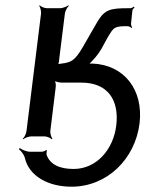

<svg xmlns="http://www.w3.org/2000/svg" viewBox="-20 -515 583 725"><path d="M328 -285C345 -302 360 -323 372 -347C389 -379 401 -399 409 -406C417 -413 430 -416 449 -416H461C467 -416 475 -412 477 -409L479 -411C477 -414 474 -422 475 -428L480 -476C481 -480 486 -485 488 -487L485 -490C483 -488 477 -484 473 -484H464C397 -484 376 -479 349 -435L292 -336C278 -312 266 -296 254 -288C245 -281 231 -277 213 -275C208 -275 198 -273 194 -270L197 -267C200 -270 203 -281 203 -287L225 -464C226 -473 234 -488 240 -493L238 -495C232 -490 216 -484 207 -484H157C148 -484 134 -490 130 -495L128 -493C132 -488 136 -473 135 -464L80 -20C79 -11 72 4 66 9L68 11C73 6 89 0 98 0H148C157 0 171 6 176 11L178 9C174 4 169 -11 170 -20L190 -183C192 -192 190 -209 185 -214L183 -212C187 -207 204 -203 213 -203H288C385 -203 431 -139 419 -41C408 49 345 123 258 123C203 123 169 105 156 70C155 66 156 56 157 53L155 51C152 54 143 58 138 58H94C80 58 62 50 55 44L51 48C59 54 71 69 74 82C90 150 162 190 250 190C384 190 490 86 507 -49C522 -175 450 -270 329 -275C322 -275 315 -275 309 -272L311 -269C316 -271 323 -280 328 -285Z"/></svg>

Font: Gamestation Storm Oblique 
Style: Italic
Weight: 400
Designer: Jonas Hecksher
Foundry: Jonas Hecksher, Playtypeª, e-types AS
Version: Version 1.003